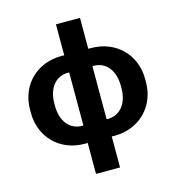

<svg xmlns="http://www.w3.org/2000/svg" viewBox="-130 -830 1045 1141"><g transform="rotate(-15 392.5 -260.0)"><path d="M319 -720V-529C315 -530 308 -530 302 -530C148 -530 39 -420 39 -269V-251C39 -100 148 10 302 10C309 10 314 10 319 9V200H467V9C470 10 477 10 483 10C637 10 747 -100 747 -251V-269C747 -420 637 -530 483 -530H467V-720ZM188 -267C188 -363 238 -424 314 -424C316 -424 319 -424 321 -423V-98C319 -97 316 -97 314 -97C238 -97 188 -159 188 -253ZM597 -267V-253C597 -159 547 -97 471 -97C469 -97 467 -97 464 -98V-423C467 -424 469 -424 471 -424C547 -424 597 -363 597 -267Z"/></g></svg>

Font: Fixel Display Bold
Style: Bold
Weight: 700
Designer: AlfaBravo + MacPaw
Foundry: Kyrylo Tkachov, Marchela Mozhyna, Serhii Makarenko, Maria Weinstein, Zakhar Kryvoshyya
Version: Version 1.211